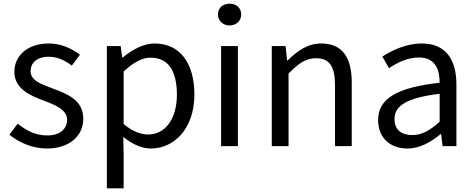

<svg xmlns="http://www.w3.org/2000/svg" viewBox="-20 -793 2578 1042"><path d="M234 13C362 13 432 -60 432 -148C432 -251 345 -283 266 -313C205 -336 146 -355 146 -407C146 -449 177 -485 245 -485C294 -485 332 -465 370 -437L414 -496C371 -529 312 -557 245 -557C127 -557 58 -489 58 -403C58 -311 144 -274 220 -246C280 -223 344 -198 344 -143C344 -96 309 -58 237 -58C172 -58 123 -84 76 -122L31 -62C83 -19 157 13 234 13Z M560 229H651V45L649 -50C698 -10 750 13 799 13C924 13 1035 -94 1035 -280C1035 -447 959 -557 819 -557C756 -557 695 -521 646 -481H643L635 -543H560ZM784 -63C748 -63 700 -78 651 -120V-405C704 -454 751 -480 797 -480C900 -480 940 -399 940 -279C940 -144 874 -63 784 -63Z M1180 0H1271V-543H1180ZM1226 -655C1262 -655 1289 -680 1289 -714C1289 -751 1262 -773 1226 -773C1190 -773 1163 -751 1163 -714C1163 -680 1190 -655 1226 -655Z M1455 0H1546V-394C1601 -449 1639 -477 1695 -477C1767 -477 1798 -434 1798 -332V0H1889V-344C1889 -483 1837 -557 1723 -557C1649 -557 1593 -516 1541 -465H1538L1530 -543H1455Z M2191 13C2258 13 2319 -22 2371 -65H2374L2382 0H2457V-334C2457 -468 2401 -557 2269 -557C2182 -557 2105 -518 2055 -486L2091 -423C2134 -452 2191 -481 2254 -481C2343 -481 2366 -414 2366 -344C2135 -318 2032 -259 2032 -141C2032 -43 2100 13 2191 13ZM2217 -60C2163 -60 2121 -85 2121 -147C2121 -217 2183 -262 2366 -284V-132C2313 -85 2270 -60 2217 -60Z"/></svg>

Font: Noto Sans CJK JP Regular
Style: Regular
Weight: 400
Designer: Ryoko NISHIZUKA (kana & ideographs); Paul D. Hunt (Latin, Greek & Cyrillic); Wenlong ZHANG (bopomofo); Sandoll Communica
Foundry: Adobe Systems Incorporated
Version: Version 1.001;PS 1.001;hotconv 1.0.78;makeotf.lib2.5.61930